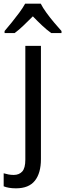

<svg xmlns="http://www.w3.org/2000/svg" viewBox="-60 -786 355 1046"><path d="M27 240Q6 240 -11 237Q-28 234 -40 229V158Q-27 162 -13.5 164.5Q0 167 15 167Q44 167 61 148.5Q78 130 78 84V-536H163V81Q163 157 130 198.5Q97 240 27 240ZM162 -766Q173 -744 193 -716.5Q213 -689 235 -663Q257 -637 275 -617V-606H219Q195 -623 169.5 -647Q144 -671 119 -697Q93 -671 68 -647Q43 -623 20 -606H-35V-617Q-17 -638 4.5 -664.5Q26 -691 45.5 -717.5Q65 -744 77 -766Z"/></svg>

Font: Noto Sans SemiCondensed
Style: Regular
Weight: 400
Width: 4
Designer: Monotype Design Team
Foundry: Monotype Imaging Inc.
Version: Version 2.013; ttfautohint (v1.8.4.7-5d5b)